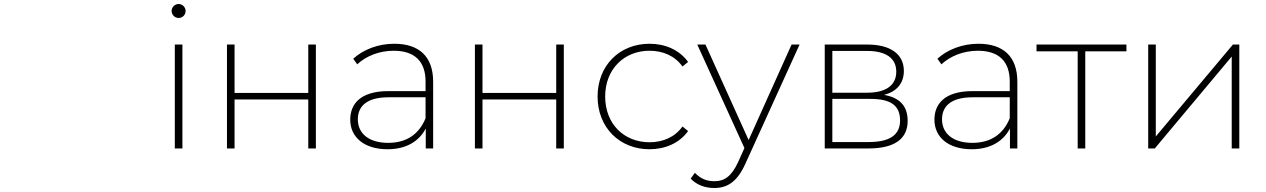

<svg xmlns="http://www.w3.org/2000/svg" viewBox="-20 -743 6335 961"><path d="M893 0V-520H855V0ZM874 -653C894 -653 909 -669 909 -688C909 -707 893 -723 874 -723C855 -723 839 -707 839 -688C839 -669 855 -653 874 -653Z M1154 0V-245H1523V0H1561V-520H1523V-278H1154V-520H1116V0Z M2110 -151C2078 -73 2017 -28 1923 -28C1827 -28 1771 -74 1771 -146C1771 -209 1813 -256 1924 -256H2110ZM1920 4C2013 4 2078 -36 2111 -100V0H2148V-334C2148 -459 2079 -524 1953 -524C1873 -524 1798 -495 1748 -449L1768 -421C1812 -462 1877 -489 1951 -489C2055 -489 2110 -436 2110 -335V-287H1924C1782 -287 1733 -221 1733 -144C1733 -56 1803 4 1920 4Z M2395 0V-245H2764V0H2802V-520H2764V-278H2395V-520H2357V0Z M3231 4C3310 4 3381 -27 3424 -87L3396 -110C3358 -56 3297 -31 3231 -31C3103 -31 3009 -123 3009 -260C3009 -396 3103 -489 3231 -489C3297 -489 3358 -464 3396 -410L3424 -433C3381 -493 3310 -524 3231 -524C3081 -524 2971 -415 2971 -260C2971 -105 3081 4 3231 4Z M3511 -520H3470L3706 -2L3675 67C3641 141 3605 164 3556 164C3516 164 3486 151 3458 122L3437 151C3466 182 3508 198 3555 198C3621 198 3670 167 3711 76L3982 -520H3942L3727 -42Z M4336 -248C4439 -248 4485 -215 4485 -140C4485 -65 4430 -32 4327 -32H4146V-248ZM4320 -488C4413 -488 4466 -453 4466 -384C4466 -315 4413 -279 4320 -279H4146V-488ZM4327 0C4459 0 4523 -49 4523 -138C4523 -210 4486 -254 4405 -268C4466 -284 4504 -324 4504 -388C4504 -474 4434 -520 4322 -520H4108V0Z M5034 -151C5002 -73 4941 -28 4847 -28C4751 -28 4695 -74 4695 -146C4695 -209 4737 -256 4848 -256H5034ZM4844 4C4937 4 5002 -36 5035 -100V0H5072V-334C5072 -459 5003 -524 4877 -524C4797 -524 4722 -495 4672 -449L4692 -421C4736 -462 4801 -489 4875 -489C4979 -489 5034 -436 5034 -335V-287H4848C4706 -287 4657 -221 4657 -144C4657 -56 4727 4 4844 4Z M5412 -486H5618V-520H5168V-486H5374V0H5412Z M5760 0 6145 -460V0H6183V-520H6151L5765 -60V-520H5727V0Z"/></svg>

Font: Montserrat-Alt1 ExtLt
Style: Regular
Weight: 200
Designer: Differentunic
Foundry: Differentunic
Version: Version 7.222